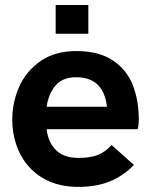

<svg xmlns="http://www.w3.org/2000/svg" viewBox="-20 -726 574 752"><path d="M288 6Q223.5 6 174.8 -15Q126 -36 93.5 -72.8Q61 -109.5 44.5 -157Q28 -204.5 28 -257Q28 -324.5 55 -386Q82 -447.5 141 -488.5Q197.5 -526 278.5 -526Q368 -526 422.8 -488.8Q477.5 -451.5 500.5 -391.8Q523.5 -332 523.5 -259Q523.5 -232.5 519 -220H162.5Q168.5 -169 199 -138.2Q229.5 -107.5 287 -107.5Q333.5 -107.5 362.8 -119Q392 -130.5 417 -158L504.5 -80Q462.5 -36.5 409.5 -15.2Q356.5 6 288 6ZM399 -308Q385.5 -423.5 278.5 -423.5Q226 -423.5 198.2 -391.8Q170.5 -360 162.5 -308ZM326 -594H198V-706.5H326Z"/></svg>

Font: Acari Sans
Style: Bold
Weight: 700
Designer: Alfredo Marco Pradil and Stefan Peev (font) & Cristiano Sobral (main changes)
Foundry: Alfredo Marco Pradil and Stefan Peev (font) & Cristiano Sobral (main changes)
Version: Version 1.063; ttfautohint (v1.8.3)